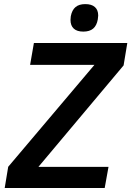

<svg xmlns="http://www.w3.org/2000/svg" viewBox="-20 -940 656 960"><path d="M21 -106 452 -615.5H130.5L149.5 -725H616.5L598 -613L172 -105.5H522.5L503.5 0H3.5ZM332.5 -840.5Q332.5 -849.5 334 -859Q340 -890 357.8 -904.8Q375.5 -919.5 406.5 -919.5Q438 -919.5 454.5 -904.8Q471 -890 471 -862.5Q471 -857 469 -843Q463.5 -812 445.8 -797Q428 -782 396.5 -782Q365 -782 348.8 -797Q332.5 -812 332.5 -840.5Z"/></svg>

Font: JuliaMono SemiBoldItalic
Style: Regular
Weight: 600
Italic angle: -9°
Monospace: yes
Designer: cormullion
Foundry: corm
Version: Version 0.049; ttfautohint (v1.8.4)